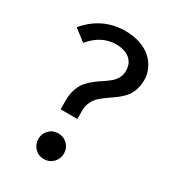

<svg xmlns="http://www.w3.org/2000/svg" viewBox="-175 -795 809 902"><g transform="rotate(30 229.5 -344.5)"><path d="M237.8 -701.2Q283.7 -701.2 320.8 -688Q357.9 -674.8 381.1 -652.8Q404.3 -630.9 416.7 -603Q429.2 -575.2 429.2 -544.9Q429.2 -512.7 419.2 -486.8Q409.2 -460.9 393.3 -444.1Q377.4 -427.2 358.2 -412.8Q338.9 -398.4 319.3 -385.3Q299.8 -372.1 283.9 -357.7Q268.1 -343.3 258.1 -322.3Q248 -301.3 248 -274.9V-230H157.2V-279.8Q157.2 -314 167 -341.1Q176.8 -368.2 192.1 -386Q207.5 -403.8 226.3 -418.2Q245.1 -432.6 263.9 -444.8Q282.7 -457 298.1 -469.7Q313.5 -482.4 323.2 -499.8Q333 -517.1 333 -539.1Q333 -580.1 305.9 -602.5Q278.8 -625 231.9 -625Q151.9 -625 92.8 -553.2L29.8 -602.1Q114.3 -701.2 237.8 -701.2ZM205.1 -127Q234.9 -127 254.9 -106.9Q274.9 -86.9 274.9 -58.1Q274.9 -28.8 254.9 -8.3Q234.9 12.2 205.1 12.2Q175.8 12.2 156 -8.3Q136.2 -28.8 136.2 -58.1Q136.2 -86.9 156 -106.9Q175.8 -127 205.1 -127Z"/></g></svg>

Font: FiraGO
Style: Regular
Weight: 400
Designer: bBox Type
Foundry: bBox Type GmbH
Version: Version 1.001;PS 001.001;hotconv 1.0.88;makeotf.lib2.5.64775